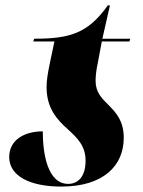

<svg xmlns="http://www.w3.org/2000/svg" viewBox="-20 -679 528 709"><path d="M206 10C363 10 437 -68 437 -170C437 -233 408 -263 383 -289C356 -316 333 -337 333 -381C333 -400 336 -423 341 -446L356 -526H458L461 -536H358L386 -659H378C305 -556 238 -536 106 -536L103 -526H181L165 -450C156 -407 152 -382 152 -357C152 -279 191 -237 229 -203C265 -170 296 -141 296 -86C296 -24 266 0 232 0C156 0 138 -110 138 -194C71 -194 14 -163 14 -99C14 -29 91 10 206 10Z"/></svg>

Font: Noto Serif Display Condensed Black
Style: Italic
Weight: 900
Width: 3
Italic angle: -12°
Designer: Monotype Design Team
Foundry: Monotype Imaging Inc.
Version: Version 2.009